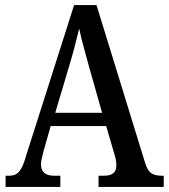

<svg xmlns="http://www.w3.org/2000/svg" viewBox="-20 -734 663 754"><path d="M2 0V-44H16Q32 -44 43 -50Q54 -56 63.5 -72.5Q73 -89 82 -121L271 -714H359L550 -94Q556 -75 564 -64Q572 -53 584.5 -48.5Q597 -44 614 -44H623V0H367V-44H389Q413 -44 425 -54Q437 -64 437 -84Q437 -91 436 -99.5Q435 -108 432.5 -117.5Q430 -127 427 -136L397 -239H179L152 -144Q150 -136 147.5 -126Q145 -116 143 -106.5Q141 -97 141 -88Q141 -68 153 -56Q165 -44 192 -44H217V0ZM197 -291H381L328 -478Q321 -506 313.5 -531.5Q306 -557 300.5 -579.5Q295 -602 291 -622Q286 -602 280.5 -580Q275 -558 269 -535Q263 -512 255 -486Z"/></svg>

Font: Noto Serif Khmer Condensed Medium
Style: Regular
Weight: 500
Width: 3
Designer: Danh Hong and the Monotype Design Team
Foundry: Monotype Imaging Inc.
Version: Version 2.004